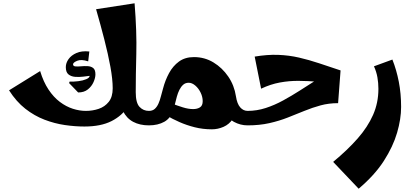

<svg xmlns="http://www.w3.org/2000/svg" viewBox="-20 -762 2503 1167"><path d="M493 7Q436 7 374 -2Q312 -11 250.5 -34.5Q189 -58 134 -101Q79 -144 35 -213L224 -330Q244 -264 275 -217.5Q306 -171 344 -142.5Q382 -114 422.5 -101Q463 -88 502 -88Q543 -88 580 -100.5Q617 -113 641 -143Q665 -173 665 -225Q665 -280 651 -356.5Q637 -433 614 -522.5Q591 -612 564 -706L798 -742Q812 -567 808.5 -435Q805 -303 805 -202L758 -115Q723 -59 658 -26Q593 7 493 7ZM455 -200 400 -257 403 -266Q428 -265 456 -268.5Q484 -272 504 -280.5Q524 -289 525 -301Q509 -299 484.5 -296Q460 -293 436 -295Q412 -297 396 -310Q380 -323 380 -354Q380 -379 396.5 -402.5Q413 -426 445 -440Q477 -454 523 -449L516 -389Q474 -403 449 -392.5Q424 -382 424 -371Q424 -360 438 -358.5Q452 -357 472 -359Q492 -361 512.5 -360Q533 -359 546.5 -348.5Q560 -338 560 -310Q560 -289 548.5 -263Q537 -237 514 -218.5Q491 -200 455 -200ZM885 0Q830 0 789.5 -21.5Q749 -43 727 -88Q705 -133 705 -202H805Q805 -137 828 -112.5Q851 -88 885 -88L905 -44Z M1268 24Q1213 24 1163.5 11.5Q1114 -1 1071 -20Q1028 -39 992 -60L1029 -131Q1058 -120 1091.5 -109.5Q1125 -99 1154 -99Q1179 -99 1195.5 -109.5Q1212 -120 1212 -147Q1212 -173 1199.5 -199Q1187 -225 1167 -242Q1147 -259 1127 -259Q1107 -259 1093.5 -247Q1080 -235 1070.5 -216Q1061 -197 1055 -175Q1049 -153 1044 -132Q1039 -111 1034 -95Q1018 -44 979 -22Q940 0 885 0V-88Q907 -88 920.5 -100Q934 -112 943 -132Q952 -152 958 -176.5Q964 -201 971 -224Q984 -274 1007.5 -317.5Q1031 -361 1068 -388Q1105 -415 1159 -415Q1224 -415 1277.5 -382.5Q1331 -350 1367.5 -296.5Q1404 -243 1414 -177Q1416 -165 1417 -153Q1418 -141 1418 -128Q1418 -73 1395.5 -39.5Q1373 -6 1338.5 9Q1304 24 1268 24ZM1485 0Q1441 0 1401.5 -21.5Q1362 -43 1337.5 -88Q1313 -133 1313 -202L1414 -177Q1421 -131 1440 -109.5Q1459 -88 1485 -88L1505 -44Z M1485 0V-88Q1541 -88 1595 -105.5Q1649 -123 1701 -151.5Q1753 -180 1801.5 -211Q1850 -242 1894 -270Q1938 -298 1977.5 -316Q2017 -334 2050 -334L2035 -135Q1978 -135 1928.5 -121.5Q1879 -108 1830 -88Q1781 -68 1729 -47.5Q1677 -27 1617 -13.5Q1557 0 1485 0ZM1567 -223 1528 -418Q1605 -431 1671 -428.5Q1737 -426 1797.5 -412Q1858 -398 1919.5 -377.5Q1981 -357 2050 -334L2021 -258Q1965 -261 1908.5 -265.5Q1852 -270 1795 -270.5Q1738 -271 1681 -260.5Q1624 -250 1567 -223Z M2160 385 2005 222Q2093 149 2154 79.5Q2215 10 2247.5 -63.5Q2280 -137 2280 -222Q2280 -258 2274 -292Q2268 -326 2253 -359L2365 -400Q2390 -337 2404 -265Q2418 -193 2418 -112Q2418 -39 2393.5 45Q2369 129 2313 216Q2257 303 2160 385Z"/></svg>

Font: Marhey Light SemiBold
Style: Regular
Weight: 600
Version: Version 1.000